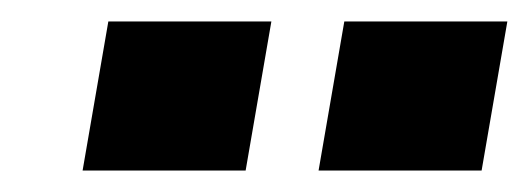

<svg xmlns="http://www.w3.org/2000/svg" viewBox="-20 -745 493 179"><path d="M57 -586H209L233 -725H81ZM277 -586H429L453 -725H301Z"/></svg>

Font: Archivo Black
Style: Italic
Weight: 900
Italic angle: -10°
Designer: Hector Gatti
Foundry: Omnibus-Type
Version: Version 2.001